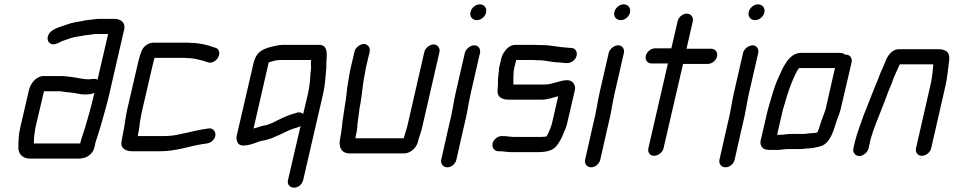

<svg xmlns="http://www.w3.org/2000/svg" viewBox="-20 -692 4401 886"><path d="M141 -85C141 -90 142 -96 143 -101L183 -271H252C257 -271 260 -271 265 -270L285 -267C292 -266 298 -266 306 -265C330 -263 348 -256 372 -256C388 -256 403 -258 416 -263L413 -253C402 -204 386 -149 373 -104C365 -79 356 -56 350 -30H137C136 -31 136 -31 136 -32C137 -47 137 -67 141 -85ZM388 -326C361 -326 335 -334 309 -337L289 -339C281 -340 274 -341 267 -341H181C149 -341 121 -310 113 -274L73 -101C66 -71 65 -43 65 -18C62 15 81 40 119 40H347C352 39 358 38 365 37C385 34 409 14 414 -7C417 -14 418 -21 419 -27C420 -32 421 -38 424 -45C435 -79 443 -103 453 -140C462 -173 475 -217 483 -252L553 -556C560 -585 540 -605 508 -605H438C431 -605 422 -604 415 -603C398 -601 375 -599 359 -595C337 -591 315 -588 295 -581C266 -569 217 -562 203 -530C194 -509 204 -492 220 -488C232 -485 245 -492 256 -497C270 -506 290 -509 306 -516C327 -523 349 -524 371 -529L390 -531C401 -532 411 -535 422 -535H479L430 -324C418 -332 405 -326 388 -326Z M541 -41C534 -9 558 6 591 6H717C794 6 846 -16 914 -27L929 -29C942 -31 953 -34 962 -44C987 -69 970 -105 940 -99C895 -93 853 -81 811 -73C787 -67 762 -64 733 -64H616C616 -69 617 -73 618 -77C624 -102 624 -127 630 -152C631 -162 634 -174 637 -187L686 -398C688 -406 690 -415 693 -425H826C832 -425 837 -425 841 -424C860 -424 874 -422 891 -418C903 -416 902 -415 912 -413C918 -412 923 -410 928 -408L938 -405C957 -397 978 -412 986 -426C998 -448 990 -466 976 -471L966 -474C937 -485 900 -494 861 -494C856 -495 850 -495 843 -495H687C668 -495 649 -482 640 -469C630 -455 621 -420 616 -398L567 -187C558 -147 556 -114 548 -78C545 -66 544 -53 541 -41Z M1150 -99 1220 -404C1235 -409 1254 -415 1271 -415H1416C1416 -412 1415 -410 1415 -408C1414 -397 1416 -381 1415 -371L1413 -357L1412 -341C1411 -317 1407 -286 1401 -259L1379 -166C1368 -176 1355 -175 1341 -169C1304 -160 1267 -140 1235 -124L1219 -118C1214 -116 1205 -113 1200 -113C1182 -110 1168 -103 1150 -99ZM1337 174C1356 174 1374 159 1379 139L1471 -259C1480 -297 1482 -336 1485 -368C1487 -385 1485 -404 1487 -420C1490 -452 1488 -485 1453 -485H1287C1279 -485 1271 -484 1264 -483C1253 -480 1243 -479 1231 -476C1188 -464 1162 -451 1150 -401L1072 -64C1070 -55 1072 -46 1076 -35C1089 -7 1142 -26 1171 -37C1177 -39 1186 -43 1194 -43C1208 -46 1220 -49 1233 -54L1251 -62C1277 -71 1303 -88 1330 -97C1342 -102 1357 -103 1367 -111L1309 139C1304 159 1318 174 1337 174Z M1594 16H1845C1873 16 1902 -9 1909 -39C1910 -42 1910 -47 1913 -54L1922 -82C1926 -93 1928 -104 1931 -117L2008 -452C2012 -470 1999 -487 1981 -487C1963 -487 1942 -470 1938 -452L1861 -116C1859 -106 1856 -97 1853 -88L1845 -60L1843 -54H1619L1620 -56C1625 -77 1629 -98 1629 -115C1632 -141 1635 -162 1639 -191L1644 -219C1652 -265 1654 -311 1665 -359C1666 -368 1668 -377 1670 -386L1686 -454C1690 -472 1677 -489 1659 -489C1641 -489 1620 -472 1616 -454L1600 -386C1592 -353 1588 -319 1582 -286C1580 -269 1577 -233 1573 -215C1570 -196 1567 -174 1564 -155C1558 -121 1558 -91 1550 -56C1541 -15 1554 16 1594 16Z M2125 -448 2083 -265C2072 -217 2067 -171 2054 -123L2016 45C2012 64 2025 80 2044 80C2063 80 2082 64 2086 45L2114 -79L2124 -122C2136 -168 2142 -218 2153 -265L2195 -448C2199 -466 2187 -483 2169 -483C2151 -483 2129 -466 2125 -448ZM2151 -636C2146 -616 2160 -599 2180 -599C2200 -599 2219 -615 2223 -634C2228 -654 2215 -672 2194 -672C2174 -672 2155 -655 2151 -636Z M2614 -471H2608C2599 -471 2586 -474 2578 -474C2575 -474 2572 -474 2567 -475C2540 -478 2512 -484 2484 -484H2464C2457 -485 2450 -485 2444 -485H2359C2340 -485 2323 -475 2309 -455C2301 -444 2296 -434 2294 -425L2284 -383C2282 -376 2283 -369 2282 -362C2279 -341 2277 -326 2278 -307C2278 -295 2276 -284 2276 -273C2274 -245 2296 -232 2328 -232H2479C2508 -232 2531 -242 2556 -248L2526 -118C2523 -107 2518 -97 2515 -89L2509 -75C2507 -70 2504 -67 2501 -62C2494 -62 2487 -60 2479 -60H2354C2336 -60 2320 -64 2303 -64H2296C2277 -65 2257 -48 2253 -30C2249 -11 2261 5 2279 6H2286C2304 6 2320 10 2338 10H2463C2501 10 2535 3 2552 -24C2564 -40 2573 -57 2581 -78C2586 -90 2592 -102 2596 -118L2633 -277C2638 -299 2622 -322 2599 -322C2561 -322 2530 -302 2495 -302H2349C2350 -328 2347 -354 2354 -383L2362 -415H2446C2453 -414 2460 -414 2467 -414C2499 -414 2528 -404 2560 -404C2569 -404 2583 -401 2592 -401H2598C2618 -401 2637 -417 2641 -436C2645 -455 2634 -471 2614 -471Z M2789 -448 2747 -265C2736 -217 2731 -171 2718 -123L2680 45C2676 64 2689 80 2708 80C2727 80 2746 64 2750 45L2778 -79L2788 -122C2800 -168 2806 -218 2817 -265L2859 -448C2863 -466 2851 -483 2833 -483C2815 -483 2793 -466 2789 -448ZM2815 -636C2810 -616 2824 -599 2844 -599C2864 -599 2883 -615 2887 -634C2892 -654 2879 -672 2858 -672C2838 -672 2819 -655 2815 -636Z M3107 -594 3078 -469H3003C2984 -469 2964 -453 2960 -434C2956 -415 2968 -399 2987 -399H3062L2972 -8C2968 11 2979 27 2998 27C3017 27 3038 11 3042 -8L3132 -397H3246C3265 -397 3285 -413 3289 -432C3293 -451 3281 -467 3262 -467H3148L3177 -594C3181 -613 3168 -629 3149 -629C3130 -629 3111 -613 3107 -594Z M3409 -448 3367 -265C3356 -217 3351 -171 3338 -123L3300 45C3296 64 3309 80 3328 80C3347 80 3366 64 3370 45L3398 -79L3408 -122C3420 -168 3426 -218 3437 -265L3479 -448C3483 -466 3471 -483 3453 -483C3435 -483 3413 -466 3409 -448ZM3435 -636C3430 -616 3444 -599 3464 -599C3484 -599 3503 -615 3507 -634C3512 -654 3499 -672 3478 -672C3458 -672 3439 -655 3435 -636Z M3521 -1C3526 0 3533 0 3542 0H3565C3580 0 3601 -4 3616 -4H3673C3684 -4 3698 -7 3710 -7C3715 -8 3719 -8 3723 -8C3735 -9 3752 -14 3763 -16C3806 -27 3822 -74 3837 -122L3844 -144C3851 -161 3853 -165 3859 -187L3910 -405C3914 -424 3902 -440 3883 -440H3879C3873 -445 3866 -448 3858 -448H3677C3619 -448 3592 -378 3570 -329C3550 -285 3538 -235 3523 -185L3490 -43C3485 -22 3500 -1 3521 -1ZM3737 -78C3732 -78 3726 -78 3719 -77L3700 -75C3696 -74 3692 -74 3689 -74H3630C3615 -74 3595 -70 3581 -70H3566L3592 -183C3605 -228 3618 -274 3635 -315C3645 -337 3653 -359 3667 -378H3833L3790 -189C3785 -171 3782 -168 3777 -152L3769 -130C3763 -113 3761 -102 3754 -86L3753 -82C3748 -81 3742 -78 3737 -78Z M3988 -7 3994 -34C3995 -39 3996 -47 4000 -58C4003 -69 4006 -78 4009 -87C4032 -150 4060 -215 4082 -277C4089 -294 4095 -305 4100 -322C4109 -347 4122 -371 4132 -395H4287L4285 -375C4283 -349 4279 -322 4272 -292L4207 -8C4203 11 4215 27 4234 27C4253 27 4273 11 4277 -8L4342 -292C4351 -331 4355 -371 4359 -406C4366 -445 4352 -465 4310 -465H4134C4101 -468 4079 -441 4067 -412C4066 -409 4065 -406 4063 -401C4053 -378 4041 -353 4033 -329C4025 -308 4013 -282 4004 -258C3992 -225 3979 -196 3966 -162C3952 -120 3935 -80 3924 -34L3918 -7C3914 11 3927 28 3945 28C3963 28 3984 11 3988 -7Z"/></svg>

Font: Electronic
Style: BdIt
Weight: 700
Version: Version 1.011